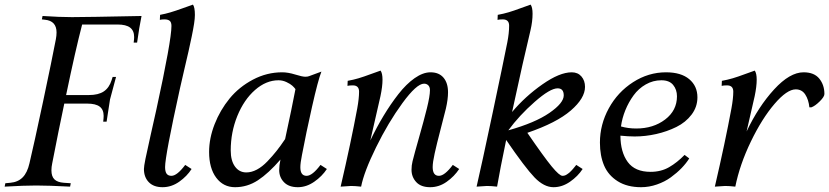

<svg xmlns="http://www.w3.org/2000/svg" viewBox="-20 -801 3558 824"><path d="M354 -356.4H255.9Q231.4 -241.2 204.1 -100.1Q200.7 -84.5 200.7 -69.8Q200.7 -43.9 213.6 -31.2Q226.6 -18.6 253.9 -16.6L283.7 -14.6L280.8 0Q188 -4.9 135.3 -4.9Q82.5 -4.9 0 0L2.9 -14.6L24.4 -16.6Q57.1 -19.5 77.1 -39.6Q97.2 -59.6 106.4 -100.1Q125.5 -180.2 164.6 -364Q203.6 -547.9 219.7 -632.3Q222.7 -648.4 222.7 -661.6Q222.7 -711.4 172.9 -716.3L159.7 -717.8L162.6 -732.4Q236.3 -727.5 288.6 -727.5Q348.6 -727.5 587.4 -732.4Q577.6 -685.1 568.4 -618.2H553.7L555.2 -631.8Q555.7 -635.3 555.7 -642.1Q555.7 -669.4 538.3 -682.6Q521 -695.8 484.4 -695.8H332.5Q303.7 -585.4 263.7 -393.1H361.8Q402.3 -393.1 425.5 -408.7Q448.7 -424.3 459 -457L463.4 -470.7H478Q453.6 -380.9 452.1 -374Q450.7 -367.2 437.5 -278.8H422.9L424.3 -292.5Q424.8 -296.4 424.8 -303.7Q424.8 -330.6 407.7 -343.5Q390.6 -356.4 354 -356.4Z M808.1 -781.2Q816.4 -770 816.4 -736.8Q816.4 -722.2 813 -699.7Q809.6 -677.2 802.7 -643.8Q795.9 -610.4 789.1 -580.8Q782.2 -551.3 771 -502.9Q759.8 -454.6 752.4 -421.9Q688.5 -132.3 688.5 -84Q688.5 -64.5 695.1 -55.4Q701.7 -46.4 715.8 -46.4Q739.7 -46.4 774.9 -93.3L802.2 -75.7Q782.7 -44.9 749.3 -21.2Q715.8 2.4 677.7 2.4Q639.6 2.4 618.7 -19Q597.7 -40.5 597.7 -75.7Q597.7 -86.4 604.2 -119.1Q610.8 -151.9 626.7 -222.2Q642.6 -292.5 650.9 -330.1Q715.8 -627.4 715.8 -689.5Q715.8 -705.6 708.3 -711.7Q700.7 -717.8 686 -717.8Q673.8 -717.8 666 -715.8L667 -737.3Q688.5 -741.2 710.9 -747.8Q733.4 -754.4 765.6 -766.1Q797.9 -777.8 808.1 -781.2Z M1183.6 -116.2Q1132.3 -57.1 1086.9 -27.3Q1041.5 2.4 988.8 2.4Q938.5 2.4 908 -38.3Q877.4 -79.1 877.4 -148.9Q877.4 -207.5 901.1 -268.1Q924.8 -328.6 965.3 -378.2Q1005.9 -427.7 1065.4 -459.2Q1125 -490.7 1190.9 -490.7Q1216.3 -490.7 1246.8 -481.2Q1277.3 -471.7 1290 -471.7Q1300.3 -471.7 1306.2 -474.1L1359.4 -493.7Q1344.7 -456.1 1319.1 -342.5Q1293.5 -229 1275.9 -135.7Q1269 -101.6 1269 -83Q1269 -46.4 1295.9 -46.4Q1320.3 -46.4 1355.5 -93.3L1382.8 -75.7Q1362.3 -44.4 1328.6 -21Q1294.9 2.4 1258.3 2.4Q1219.7 2.4 1199 -18.8Q1178.2 -40 1178.2 -71.3Q1178.2 -90.8 1183.6 -116.2ZM1203.6 -204.1Q1233.4 -341.3 1248 -418.5Q1242.7 -425.8 1234.4 -433.3Q1226.1 -440.9 1209.5 -448.7Q1192.9 -456.5 1175.3 -456.5Q1122.1 -456.5 1074.5 -414.8Q1026.9 -373 998.5 -303.2Q970.2 -233.4 970.2 -155.3Q970.2 -111.3 988.5 -86.2Q1006.8 -61 1037.1 -61Q1059.6 -61 1082.5 -73.2Q1105.5 -85.4 1127.7 -108.6Q1149.9 -131.8 1166.7 -153.1Q1183.6 -174.3 1203.6 -204.1Z M1827.6 -490.7Q1863.8 -490.7 1883.3 -467.8Q1902.8 -444.8 1902.8 -404.8Q1902.8 -375 1893.6 -335Q1887.7 -310.1 1870.8 -245.8Q1854 -181.6 1845.5 -142.8Q1836.9 -104 1836.9 -84Q1836.9 -46.4 1863.8 -46.4Q1888.2 -46.4 1923.3 -93.3L1950.7 -75.7Q1929.7 -43.9 1897 -20.8Q1864.3 2.4 1826.2 2.4Q1786.6 2.4 1766.4 -19.5Q1746.1 -41.5 1746.1 -72.3Q1746.1 -91.3 1750.5 -108.9Q1758.3 -140.6 1778.6 -211.7Q1798.8 -282.7 1812 -335.7Q1825.2 -388.7 1825.2 -414.1Q1825.2 -427.7 1818.1 -434.8Q1811 -441.9 1799.8 -441.9Q1768.1 -441.9 1707 -358.4Q1646 -274.9 1594 -168.9Q1542 -63 1529.8 0Q1503.9 -2.9 1486.3 -2.9L1441.9 0Q1486.3 -190.9 1513.2 -335.9Q1521 -378.9 1521 -407.7Q1521 -434.6 1494.1 -434.6Q1480 -434.6 1471.2 -432.6L1472.2 -454.1Q1496.6 -458.5 1518.8 -465.1Q1541 -471.7 1571 -482.9Q1601.1 -494.1 1613.3 -498Q1621.6 -486.3 1621.6 -459Q1621.6 -429.7 1612.8 -388.2Q1605.5 -355 1569.3 -198.2Q1596.7 -255.4 1626.5 -304.7Q1656.2 -354 1689.9 -397.2Q1723.6 -440.4 1759.5 -465.6Q1795.4 -490.7 1827.6 -490.7Z M2257.3 -781.2Q2265.6 -769.5 2265.6 -742.2Q2265.6 -709 2256.8 -671.4Q2227.5 -550.8 2177.7 -320.3Q2233.9 -387.2 2307.9 -439Q2381.8 -490.7 2433.6 -490.7Q2460 -490.7 2475.3 -472.9Q2490.7 -455.1 2490.7 -428.2Q2490.7 -379.4 2429.7 -326.7Q2368.7 -273.9 2243.2 -231Q2314.5 -127 2347.7 -86.7Q2380.9 -46.4 2394 -46.4Q2398.9 -46.4 2403.8 -47.9Q2408.7 -49.3 2413.8 -53Q2418.9 -56.6 2422.6 -59.3Q2426.3 -62 2431.6 -67.9Q2437 -73.7 2439.2 -76.2Q2441.4 -78.6 2446.8 -85.4Q2452.1 -92.3 2453.1 -93.3L2480.5 -75.7Q2460 -44.4 2426.3 -21Q2392.6 2.4 2355.5 2.4Q2314.5 2.4 2274.2 -39.3Q2233.9 -81.1 2152.3 -200.2Q2126 -74.2 2113.3 0Q2087.4 -2.9 2069.8 -2.9L2025.4 0Q2046.4 -90.3 2094.5 -317.6Q2142.6 -544.9 2157.2 -619.1Q2165 -659.2 2165 -690.9Q2165 -717.8 2137.7 -717.8Q2124 -717.8 2115.2 -715.8L2116.2 -737.3Q2140.6 -741.7 2162.8 -748.3Q2185.1 -754.9 2215.1 -766.1Q2245.1 -777.3 2257.3 -781.2ZM2373 -421.9Q2340.8 -421.9 2274.7 -363.8Q2208.5 -305.7 2161.6 -241.7Q2276.4 -273.9 2337.9 -316.4Q2399.4 -358.9 2399.4 -391.6Q2399.4 -421.9 2373 -421.9Z M2918 -136.2 2938 -121.1Q2925.3 -100.6 2905.3 -79.8Q2885.3 -59.1 2859.1 -40Q2833 -21 2799.3 -9.3Q2765.6 2.4 2731.4 2.4Q2671.4 2.4 2630.9 -23.2Q2590.3 -48.8 2572.5 -90.8Q2554.7 -132.8 2554.7 -189Q2554.7 -266.6 2592.8 -336.2Q2630.9 -405.8 2696.8 -448.2Q2762.7 -490.7 2838.4 -490.7Q2902.8 -490.7 2938 -461.2Q2973.1 -431.6 2973.1 -383.3Q2973.1 -342.3 2948 -309.1Q2922.9 -275.9 2882.8 -256.1Q2842.8 -236.3 2796.4 -225.8Q2750 -215.3 2703.6 -215.3Q2676.8 -215.3 2642.6 -218.8Q2643.1 -147.9 2674.1 -105.7Q2705.1 -63.5 2772 -63.5Q2816.9 -63.5 2851.6 -83.5Q2886.2 -103.5 2918 -136.2ZM2818.4 -456.5Q2782.7 -456.5 2751.5 -438.7Q2720.2 -420.9 2699 -391.6Q2677.7 -362.3 2663.8 -328.1Q2649.9 -293.9 2645 -258.3Q2675.8 -249.5 2710.4 -249.5Q2783.7 -249.5 2834.5 -288.1Q2885.3 -326.7 2885.3 -387.7Q2885.3 -416.5 2868.9 -436.5Q2852.5 -456.5 2818.4 -456.5Z M3219.2 -498Q3227.5 -486.3 3227.5 -459Q3227.5 -429.7 3218.8 -388.2Q3210.4 -349.1 3184.1 -236.8Q3234.9 -343.8 3302.2 -417.2Q3369.6 -490.7 3428.7 -490.7Q3474.1 -490.7 3496.1 -463.6Q3518.1 -436.5 3518.1 -397.5Q3518.1 -385.7 3497.8 -365.7Q3477.5 -345.7 3461.9 -340.3H3453.6Q3450.2 -373.5 3435.8 -395.5Q3421.4 -417.5 3395 -417.5Q3357.4 -417.5 3303.7 -354.7Q3250 -292 3202.4 -193.4Q3154.8 -94.7 3135.7 0Q3109.9 -2.9 3092.3 -2.9L3047.9 0Q3092.3 -190.9 3119.1 -335.9Q3127 -378.9 3127 -407.7Q3127 -434.6 3100.1 -434.6Q3085.9 -434.6 3077.1 -432.6L3078.1 -454.1Q3102.5 -458.5 3124.8 -465.1Q3147 -471.7 3177 -482.9Q3207 -494.1 3219.2 -498Z"/></svg>

Font: Flanker
Style: Italic
Weight: 400
Italic angle: -12°
Designer: Flanker
Version: Version 2.027